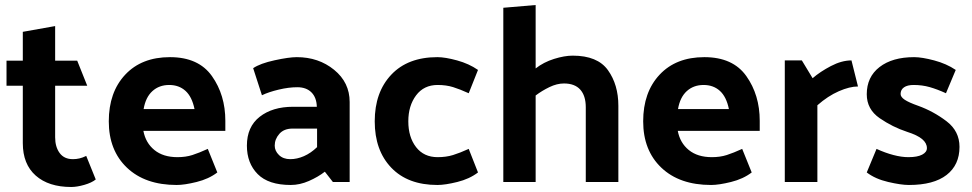

<svg xmlns="http://www.w3.org/2000/svg" viewBox="-20 -726 3879 766"><path d="M362 -10Q346 3 316.5 11.5Q287 20 264 20Q174 20 122.5 -25.5Q71 -71 71 -155V-384H6V-484H71V-599L200 -622V-484H288L328 -384H200V-178Q200 -140 218 -115.5Q236 -91 271 -91Q284 -91 297 -94Q310 -97 324 -104Z M685 12Q559 12 486.5 -57Q414 -126 414 -242Q414 -358 479.5 -428Q545 -498 658 -498Q772 -498 825.5 -422.5Q879 -347 879 -244V-204H552Q561 -156 596 -127.5Q631 -99 688 -99Q721 -99 747.5 -107.5Q774 -116 809 -132L847 -38Q813 -12 764.5 0Q716 12 685 12ZM756 -291Q746 -340 720 -363.5Q694 -387 655 -387Q615 -387 588 -362.5Q561 -338 553 -291Z M1076 -145Q1076 -124 1093 -107.5Q1110 -91 1138 -91Q1165 -91 1192.5 -103Q1220 -115 1245 -139V-213H1147Q1113 -213 1094.5 -192Q1076 -171 1076 -145ZM1140 12Q1051 12 1008 -31.5Q965 -75 965 -145Q965 -220 1016 -260Q1067 -300 1149 -300H1244Q1243 -337 1222.5 -357.5Q1202 -378 1166 -378Q1132 -378 1092 -368.5Q1052 -359 1025 -346L990 -454Q1018 -473 1075.5 -485.5Q1133 -498 1164 -498Q1251 -498 1313 -447.5Q1375 -397 1375 -319V0H1308L1276 -41Q1249 -20 1212.5 -4Q1176 12 1140 12Z M1726 -387Q1671 -387 1640 -345.5Q1609 -304 1609 -242Q1609 -179 1640 -139Q1671 -99 1726 -99Q1760 -99 1787.5 -107.5Q1815 -116 1850 -132L1887 -38Q1853 -12 1804.5 0Q1756 12 1725 12Q1607 12 1541 -57Q1475 -126 1475 -242Q1475 -358 1541 -428Q1607 -498 1725 -498Q1756 -498 1803.5 -485Q1851 -472 1887 -447L1850 -354Q1815 -370 1787.5 -378.5Q1760 -387 1726 -387Z M2117 -453Q2149 -478 2190.5 -491Q2232 -504 2265 -504Q2364 -504 2405.5 -446Q2447 -388 2447 -304V0H2317V-298Q2317 -344 2295 -368.5Q2273 -393 2230 -393Q2202 -393 2172 -378.5Q2142 -364 2117 -345V0H1988V-695L2117 -706Z M2817 12Q2691 12 2618.5 -57Q2546 -126 2546 -242Q2546 -358 2611.5 -428Q2677 -498 2790 -498Q2904 -498 2957.5 -422.5Q3011 -347 3011 -244V-204H2684Q2693 -156 2728 -127.5Q2763 -99 2820 -99Q2853 -99 2879.5 -107.5Q2906 -116 2941 -132L2979 -38Q2945 -12 2896.5 0Q2848 12 2817 12ZM2888 -291Q2878 -340 2852 -363.5Q2826 -387 2787 -387Q2747 -387 2720 -362.5Q2693 -338 2685 -291Z M3377 -485 3403 -381Q3370 -381 3326.5 -362Q3283 -343 3241 -306V0H3111V-485H3179L3222 -414Q3252 -440 3295 -462.5Q3338 -485 3377 -485Z M3754 -354Q3719 -370 3689 -378.5Q3659 -387 3625 -387Q3600 -387 3586.5 -377.5Q3573 -368 3573 -351Q3573 -339 3589.5 -328Q3606 -317 3643 -304Q3704 -282 3756 -242.5Q3808 -203 3808 -140Q3808 -68 3756.5 -28Q3705 12 3606 12Q3575 12 3523.5 0Q3472 -12 3438 -38L3477 -132Q3512 -116 3544.5 -107.5Q3577 -99 3604 -99Q3640 -99 3659 -109Q3678 -119 3678 -135Q3678 -155 3659 -171Q3640 -187 3599 -200Q3541 -219 3489.5 -254.5Q3438 -290 3438 -350Q3438 -419 3489 -458.5Q3540 -498 3627 -498Q3658 -498 3707 -485Q3756 -472 3793 -447Z"/></svg>

Font: Palanquin Dark
Style: Regular
Weight: 400
Designer: Pria Ravichandran
Version: Version 1.001